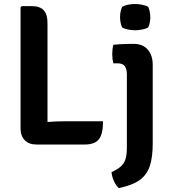

<svg xmlns="http://www.w3.org/2000/svg" viewBox="-20 -719 849 958"><path d="M494 -114Q494 -49 473 -23.5Q452 2 403 2H160Q125 2 103.8 -19.2Q82.5 -40.5 82.5 -78.5V-682L89 -688.5H139Q178.5 -688.5 197.8 -668.2Q217 -648 217 -603.5V-110.5Q264.5 -114 308 -114ZM742 -3Q742 63.5 728 107.8Q714 152 677.5 178.8Q641 205.5 573 219.5Q559.5 208 549 185.5Q538.5 163 536.5 140Q565 127 581.8 112.5Q598.5 98 605.8 76Q613 54 613 17V-348Q613 -374 603 -388.5Q593 -403 567.5 -403H545.5Q540 -424.5 540 -448Q540 -459 541.2 -471.2Q542.5 -483.5 545.5 -495.5Q569 -498 592.8 -499Q616.5 -500 630.5 -500H648.5Q692 -500 717 -471.8Q742 -443.5 742 -395.5ZM579 -633.5Q579 -661.5 589.5 -685Q615.5 -699 654.5 -699Q671.5 -699 690.5 -695Q709.5 -691 719.5 -685Q724.5 -674 727.2 -659.8Q730 -645.5 730 -633.5Q730 -605.5 719.5 -582Q710 -576 690.8 -572Q671.5 -568 654.5 -568Q637 -568 618.2 -571.8Q599.5 -575.5 589.5 -582Q579 -605.5 579 -633.5Z"/></svg>

Font: Signika SC SemiBold
Style: Regular
Weight: 600
Designer: Anna Giedryś
Foundry: Anna Giedryś
Version: Version 2.000; ttfautohint (v1.8.3) -l 8 -r 50 -G 200 -x 9 -